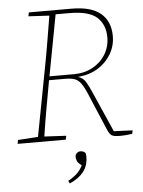

<svg xmlns="http://www.w3.org/2000/svg" viewBox="-60 -724 743 1000"><g transform="rotate(-5 311.5 -224.0)"><path d="M338 -655H267L207 -336H335Q390 -336 433 -359.5Q476 -383 500.5 -423Q525 -463 525 -512Q525 -578 483.5 -616.5Q442 -655 338 -655ZM125 -657 129 -677H352Q455 -677 504.5 -635Q554 -593 554 -516Q554 -466 529 -423Q504 -380 459.5 -352.5Q415 -325 355 -320Q381 -312 394.5 -290Q408 -268 427 -224L516 -22L614 -18L610 0Q601 1 584 3Q567 5 544 5Q514 5 502.5 -2.5Q491 -10 481 -34L406 -211Q387 -258 372 -280Q357 -302 337.5 -309Q318 -316 284 -316H203Q190 -244 177 -171.5Q164 -99 153 -26L267 -20L263 0H11L15 -20L120 -27L184 -364Q198 -435 210 -507Q222 -579 234 -651ZM264 229 257 215Q289 197 306.5 179.5Q324 162 334 140Q314 126 310 114Q306 102 306 94Q306 82 314.5 74.5Q323 67 333 67Q350 67 360 79Q361 84 361.5 88.5Q362 93 362 98Q362 144 337 176Q312 208 264 229Z"/></g></svg>

Font: Source Serif Pro ExtraLight
Style: Italic
Weight: 200
Italic angle: -12°
Designer: Frank Grießhammer
Foundry: Adobe Systems Incorporated
Version: Version 3.001;hotconv 1.0.111;makeotfexe 2.5.65597